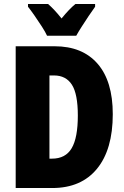

<svg xmlns="http://www.w3.org/2000/svg" viewBox="-20 -947 627 967"><path d="M548 -372Q548 -194 468.5 -97Q389 0 243 0H59V-714H255Q395 -714 471.5 -626Q548 -538 548 -372ZM372 -365Q372 -474 342 -520.5Q312 -567 252 -567H229V-148H242Q310 -148 341 -200.5Q372 -253 372 -365ZM217 -767Q209 -785 191 -813Q173 -841 153.5 -869Q134 -897 121 -913V-927H222Q237 -914 254 -896Q271 -878 290 -854Q330 -903 360 -927H459V-913Q445 -894 427 -867Q409 -840 392 -813.5Q375 -787 364 -767Z"/></svg>

Font: Noto Sans Gurmukhi UI ExtraCondensed Black
Style: Regular
Weight: 900
Width: 2
Designer: Jelle Bosma - Monotype Design Team
Foundry: Monotype Imaging Inc.
Version: Version 2.004; ttfautohint (v1.8.4.7-5d5b)